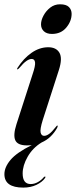

<svg xmlns="http://www.w3.org/2000/svg" viewBox="-40 -668 353 894"><path d="M202 -510Q177.5 -510 164.2 -522.5Q151 -535 151 -554.5Q151 -574 162.8 -595.8Q174.5 -617.5 194.2 -632.8Q214 -648 239.5 -648Q268.5 -648 281 -635.2Q293.5 -622.5 293.5 -603.5Q293.5 -569.5 268.8 -539.8Q244 -510 202 -510ZM159 -109Q145.5 -65.5 149.2 -50.5Q153 -35.5 165.5 -35.5Q176 -35.5 188.8 -44.5Q201.5 -53.5 220 -77Q225 -84 227 -83.5Q231 -82.5 226 -72.5Q213.5 -50 195.5 -32.5Q177.5 -15 153.5 -4.5Q112 21 88.8 61.8Q65.5 102.5 65.5 139.5Q65.5 189 103 189Q120 189 136.5 179.8Q153 170.5 163.5 157.5Q167.5 153 171 154.5Q173 156.5 169 162Q156 180 129.5 192.8Q103 205.5 68.5 205.5Q-19.5 205.5 -19.5 143Q-19.5 110.5 9 76.5Q37.5 42.5 108 7.5Q97 9 85.5 9Q42 9 31.2 -15Q20.5 -39 36.5 -89L111.5 -321.5Q125.5 -362.5 123.2 -378Q121 -393.5 107.5 -393.5Q97 -393.5 83.5 -384.5Q70 -375.5 48 -349.5Q43 -344.5 40.5 -345Q38 -345.5 41.5 -352Q69.5 -396 106.8 -422Q144 -448 184.5 -448Q222 -448 236.8 -422.2Q251.5 -396.5 234.5 -343Z"/></svg>

Font: Fraunces 144pt S000 SemiBold
Style: Italic
Weight: 600
Italic angle: -16°
Version: Version 1.000; ttfautohint (v1.8.3)